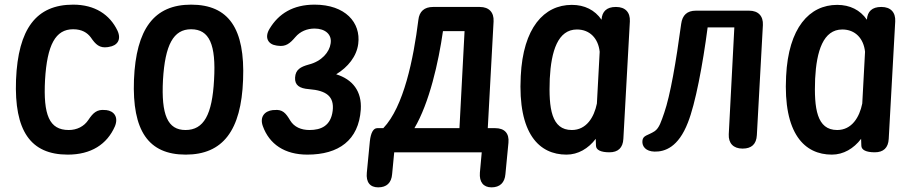

<svg xmlns="http://www.w3.org/2000/svg" viewBox="-20 -618 3925 827"><path d="M437 -144H433C398 -148 381 -132 361 -102C342 -73 311 -58 276 -58C192 -58 166 -123 174 -274C183 -425 219 -492 295 -492C333 -492 356 -477 371 -457C392 -426 409 -410 444 -415L449 -416C485 -421 504 -447 486 -486C453 -555 389 -598 295 -598C136 -598 58 -494 49 -274C41 -55 111 48 272 48C372 48 441 4 475 -74C491 -113 472 -140 437 -144Z M780 48C940 48 1019 -56 1027 -274C1036 -495 965 -598 803 -598C644 -598 566 -494 557 -274C549 -55 619 48 780 48ZM682 -274C691 -425 727 -492 803 -492C882 -492 911 -426 902 -274C894 -124 858 -58 779 -58C702 -58 674 -123 682 -274Z M1170 -422 1177 -421C1211 -416 1229 -431 1252 -458C1273 -483 1303 -495 1335 -495C1380 -495 1411 -470 1404 -430C1399 -394 1366 -354 1310 -340C1274 -330 1253 -318 1251 -284C1249 -251 1270 -237 1311 -234C1387 -228 1420 -202 1413 -141C1405 -76 1363 -58 1313 -58C1277 -58 1247 -71 1230 -99C1211 -131 1197 -148 1161 -144H1156C1119 -140 1098 -114 1112 -75C1140 3 1206 48 1304 48C1439 48 1525 -14 1534 -146C1539 -225 1499 -276 1428 -298C1479 -329 1516 -375 1523 -429C1535 -521 1467 -598 1335 -598C1242 -598 1180 -559 1141 -494C1118 -456 1135 -427 1170 -422Z M2097 189C2133 189 2154 169 2157 132L2170 -3C2174 -44 2153 -66 2113 -66H2081L2106 -526C2108 -565 2086 -588 2047 -588H1845C1808 -588 1786 -569 1782 -532C1761 -364 1719 -158 1631 -66H1605C1588 -66 1577 -46 1573 -9L1560 126C1556 167 1574 189 1609 189C1645 189 1666 170 1669 132L1678 38H2055L2047 126C2044 166 2062 189 2097 189ZM1765 -66C1829 -174 1869 -350 1888 -484H1981L1959 -66Z M2665 -20 2693 -526C2695 -565 2673 -588 2634 -588H2632C2594 -588 2573 -569 2571 -533C2542 -575 2498 -597 2443 -597C2323 -597 2233 -498 2223 -290C2210 -41 2303 48 2420 48C2470 48 2514 22 2546 -20L2547 9C2547 28 2568 38 2605 38C2642 38 2663 19 2665 -20ZM2348 -279C2354 -398 2383 -491 2465 -491C2521 -491 2557 -452 2563 -395L2551 -172C2539 -113 2506 -58 2443 -58C2355 -58 2343 -151 2348 -279Z M2747 -11C2745 13 2762 34 2799 35C2844 36 2902 16 2943 -90C2975 -170 3007 -339 3028 -500H3143L3119 -40C3117 -1 3139 22 3178 22H3179C3217 22 3238 3 3240 -36L3266 -510C3268 -549 3246 -572 3207 -572H2977C2940 -572 2919 -553 2914 -515C2892 -352 2867 -207 2841 -132C2828 -95 2820 -67 2800 -53C2771 -34 2749 -36 2747 -11Z M3808 -20 3836 -526C3838 -565 3816 -588 3777 -588H3775C3737 -588 3716 -569 3714 -533C3685 -575 3641 -597 3586 -597C3466 -597 3376 -498 3366 -290C3353 -41 3446 48 3563 48C3613 48 3657 22 3689 -20L3690 9C3690 28 3711 38 3748 38C3785 38 3806 19 3808 -20ZM3491 -279C3497 -398 3526 -491 3608 -491C3664 -491 3700 -452 3706 -395L3694 -172C3682 -113 3649 -58 3586 -58C3498 -58 3486 -151 3491 -279Z"/></svg>

Font: 寒蝉团圆体 Round
Style: Regular
Weight: 500
Designer: 寒蝉字型
Version: Version 2.700;Glyphs 3.1.1 (3135)